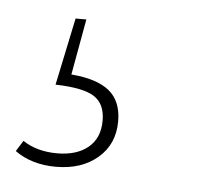

<svg xmlns="http://www.w3.org/2000/svg" viewBox="-64 -40 296 284"><g transform="rotate(5 84.0 101.5)"><path d="M39 74Q77 77 95.5 92Q114 107 114 137Q114 171 90 191.5Q66 212 28 212Q-8 212 -33 194L-23 178Q-2 192 28 192Q57 192 74 178Q91 164 91 138Q91 113 74.5 102.5Q58 92 17 91L38 -9H54Z"/></g></svg>

Font: Fira Sans Condensed Thin
Style: Italic
Weight: 250
Width: 3
Italic angle: -8°
Designer: Carrois Corporate & Edenspiekermann AG
Foundry: Carrois Corporate GbR & Edenspiekermann AG
Version: Version 4.203